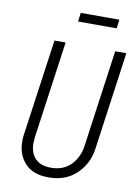

<svg xmlns="http://www.w3.org/2000/svg" viewBox="-94 -911 717 984"><g transform="rotate(10 265.0 -418.5)"><path d="M440 -176Q429 -96 373 -42.5Q317 11 228 11Q147 11 105.5 -34Q64 -79 64 -148Q64 -169 66 -180L137 -685H195L124 -179Q122 -159 122 -149Q122 -99 149.5 -69.5Q177 -40 232 -40Q297 -40 336 -80.5Q375 -121 383 -183L453 -685H511ZM440 -802H239L245 -848H446Z"/></g></svg>

Font: Fira Sans Extra Condensed Light
Style: Italic
Weight: 300
Width: 3
Italic angle: -8°
Designer: Carrois Corporate & Edenspiekermann AG
Foundry: Carrois Corporate GbR & Edenspiekermann AG
Version: Version 4.203